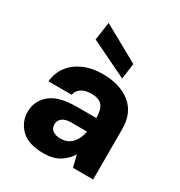

<svg xmlns="http://www.w3.org/2000/svg" viewBox="-183 -894 963 1030"><g transform="rotate(30 299.0 -378.5)"><path d="M237 12Q142 12 97 -32.5Q52 -77 52 -139Q52 -206 103.5 -250Q155 -294 267 -294H388Q388 -345 368.5 -369.5Q349 -394 300 -394Q265 -394 241 -379.5Q217 -365 211 -336H67Q72 -390 102.5 -430.5Q133 -471 184 -493.5Q235 -516 301 -516Q408 -516 473 -464Q538 -412 538 -312V0H413L395 -73Q373 -36 334 -12Q295 12 237 12ZM275 -102Q320 -102 347 -131.5Q374 -161 381 -205V-206H284Q246 -206 228 -191Q210 -176 210 -153Q210 -127 228.5 -114.5Q247 -102 275 -102ZM402 -547 174 -657 190 -769 415 -644Z"/></g></svg>

Font: DM Sans Black
Style: Regular
Weight: 900
Designer: Colophon Foundry, Jonny Pinhorn
Foundry: Colophon Foundry
Version: Version 4.004; ttfautohint (v1.8.4.7-5d5b)